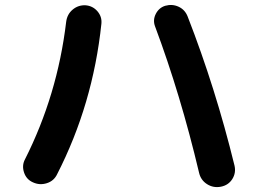

<svg xmlns="http://www.w3.org/2000/svg" viewBox="-20 -738 1040 772"><path d="M780.3 -43.9Q706.1 -357.4 603.5 -631.8Q593.8 -657.2 606.4 -682.1Q619.1 -707 644.5 -714.8Q672.9 -722.7 698.2 -710.9Q723.6 -699.2 734.4 -671.9Q846.7 -383.8 922.9 -72.3Q929.7 -43 914.1 -18.1Q898.4 6.8 868.2 12.7Q837.9 18.6 812.5 2.4Q787.1 -13.7 780.3 -43.9ZM112.3 -4.9Q85.9 -16.6 76.7 -44.4Q67.4 -72.3 80.1 -96.7Q210.9 -355.5 246.1 -650.4Q250 -680.7 272 -699.2Q293.9 -717.8 323.2 -716.8Q352.5 -714.8 371.6 -692.9Q390.6 -670.9 387.7 -642.6Q353.5 -318.4 210 -38.1Q197.3 -10.7 168.5 -1.5Q139.6 7.8 112.3 -4.9Z"/></svg>

Font: Rounded-X Mgen+ 1m bold
Style: Bold
Weight: 700
Designer: [Source Han Sans]
Ryoko NISHIZUKA  (kana & ideographs); Paul D. Hunt (Latin, Greek & Cyrillic); Wenlong ZHANG  (bopomofo
Version: Version 1.059.20150602